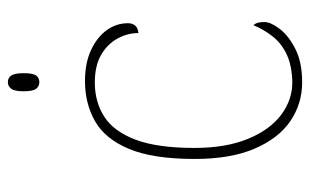

<svg xmlns="http://www.w3.org/2000/svg" viewBox="-170 -608 788 488"><g transform="rotate(-90 224.0 -364.0)"><path d="M259 10Q205 10 161 -19.5Q117 -49 90.5 -110Q64 -171 64 -263Q64 -369 89.5 -430Q115 -491 160 -516.5Q205 -542 262 -542Q308 -542 341 -526.5Q374 -511 391.5 -486.5Q409 -462 409 -433Q409 -425 406 -419Q403 -413 397.5 -410Q392 -407 384 -406Q384 -434 370 -459.5Q356 -485 328.5 -501Q301 -517 258 -517Q209 -517 171.5 -493Q134 -469 113 -413.5Q92 -358 92 -264Q92 -184 115 -128Q138 -72 176 -43.5Q214 -15 259 -15Q301 -16 329 -29Q357 -42 375 -64.5Q393 -87 404 -114Q409 -108 410.5 -101.5Q412 -95 412 -86Q412 -70 394.5 -47Q377 -24 343 -7Q309 10 259 10ZM259 -658Q249 -658 242.5 -666Q236 -674 236 -698Q236 -721 242.5 -729.5Q249 -738 259 -738Q270 -738 276 -729.5Q282 -721 282 -698Q282 -674 276 -666Q270 -658 259 -658Z"/></g></svg>

Font: Noto Serif Thai Thin
Style: Regular
Weight: 250
Version: Version 2.001